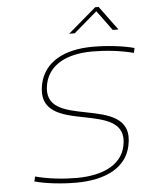

<svg xmlns="http://www.w3.org/2000/svg" viewBox="-59 -928 770 986"><g transform="rotate(-5 326.0 -435.5)"><path d="M647 -629 652 -654C593 -670 512 -679 439 -679C291 -679 187 -623 163 -510C134 -370 247 -345 359 -323C469 -301 578 -281 551 -157C531 -62 434 -15 298 -15C231 -15 153 -23 86 -41L80 -16C139 0 220 9 293 9C447 9 554 -46 577 -157C608 -300 490 -324 373 -347C267 -368 163 -388 189 -510C210 -607 303 -655 434 -655C501 -655 580 -647 647 -629ZM324 -756H353L473 -859L549 -756H578L487 -880H469Z"/></g></svg>

Font: LT Wave Mono Thin
Style: Italic
Weight: 100
Designer: Daniel Lyons
Version: Version 2.5 (Glyphs App)